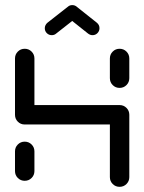

<svg xmlns="http://www.w3.org/2000/svg" viewBox="-20 -710 567 754"><path d="M77 0Q61.1 0 50 -11.1Q38.9 -22.2 38.9 -38.1V-115.6Q38.9 -131.5 50 -142.6Q61.1 -153.7 77 -153.7Q93 -153.7 104.1 -142.6Q115.2 -131.5 115.2 -115.6V-38.1Q115.2 -22.2 104.1 -11.1Q93 0 77 0ZM77 -518.5Q93 -518.5 104.1 -507.4Q115.2 -496.3 115.2 -480.4V-259.3Q115.2 -243.3 104.1 -232.2Q93 -221.1 77 -221.1Q61.1 -221.1 50 -232.2Q38.9 -243.3 38.9 -259.3V-480.4Q38.9 -496.3 50 -507.4Q61.1 -518.5 77 -518.5ZM449.6 -221.1H77V-297.4H449.6ZM449.6 -297.4Q465.6 -297.4 476.7 -286.3Q487.8 -275.2 487.8 -259.3V-14.4Q487.8 1.5 476.7 12.6Q465.6 23.7 449.6 23.7Q433.7 23.7 422.6 12.6Q411.5 1.5 411.5 -14.4V-259.3Q411.5 -275.2 422.6 -286.3Q433.7 -297.4 449.6 -297.4ZM449.6 -364.8Q433.7 -364.8 422.6 -375.9Q411.5 -387 411.5 -403V-480.4Q411.5 -496.3 422.6 -507.4Q433.7 -518.5 449.6 -518.5Q465.6 -518.5 476.7 -507.4Q487.8 -496.3 487.8 -480.4V-403Q487.8 -387 476.7 -375.9Q465.6 -364.8 449.6 -364.8ZM263.7 -690Q275.2 -690 283.1 -682Q291.1 -674.1 291.1 -662.6Q291.1 -656.3 288.3 -650.7Q285.6 -645.2 280.7 -641.1L200.4 -578.1Q193.3 -571.9 183.3 -571.9Q171.9 -571.9 163.9 -579.8Q155.9 -587.8 155.9 -599.3Q155.9 -605.6 158.7 -611.1Q161.5 -616.7 166.3 -620.7L246.7 -683.7Q253.7 -690 263.7 -690ZM280.7 -684.1 360.4 -620.7Q370.7 -612.2 370.7 -599.3Q370.7 -588.1 362.8 -580Q354.8 -571.9 343.3 -571.9Q334.1 -571.9 325.9 -578.1L246.7 -641.1Z"/></svg>

Font: 26F Galaxy Sans
Style: Bold
Weight: 700
Designer: C₂₉H₂₅N₃O₅
Version: Version 1.100